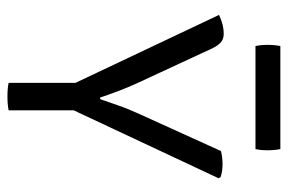

<svg xmlns="http://www.w3.org/2000/svg" viewBox="-143 -591 736 490"><g transform="rotate(90 225.0 -346.0)"><path d="M365.5 -542Q374 -544 382.8 -545Q391.5 -546 398.5 -546Q417 -546 432 -541L435 -536L261.5 -166V0Q246.5 3 226 3Q205 3 191.5 0V-170.5L18 -537Q43.5 -549 66 -549Q80 -549 88.5 -541.2Q97 -533.5 104 -518.5L190 -333Q201 -310 211.8 -281.5Q222.5 -253 229 -233.5H233Q240.5 -254.5 249 -279.5Q257.5 -304.5 272 -336ZM97.5 -630Q94.5 -643.5 94.5 -660.5Q94.5 -678.5 97.5 -693.5H360.5Q363.5 -678.5 363.5 -660.5Q363.5 -643.5 360.5 -630Z"/></g></svg>

Font: Signika Negative SC Light
Style: Regular
Weight: 300
Designer: Anna Giedryś
Foundry: Anna Giedryś
Version: Version 2.000; ttfautohint (v1.8.3) -l 8 -r 50 -G 200 -x 9 -